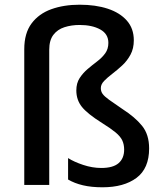

<svg xmlns="http://www.w3.org/2000/svg" viewBox="-20 -878 695 815"><path d="M548 -707Q548 -672 534 -646Q520 -620 499 -600.5Q478 -581 457 -565Q436 -549 422 -534.5Q408 -520 408 -504Q408 -490 415.5 -479.5Q423 -469 443 -454.5Q463 -440 500 -415Q553 -381 583 -344Q613 -307 613 -248Q613 -163 559.5 -123Q506 -83 415 -83Q368 -83 332 -91.5Q296 -100 269 -116V-207Q294 -191 333 -178Q372 -165 410 -165Q460 -165 483.5 -185.5Q507 -206 507 -243Q507 -265 499 -282Q491 -299 470.5 -316Q450 -333 413 -356Q351 -395 327.5 -424.5Q304 -454 304 -494Q304 -525 318 -546.5Q332 -568 352 -585Q372 -602 392.5 -617.5Q413 -633 426.5 -651.5Q440 -670 440 -696Q440 -734 405.5 -753Q371 -772 318 -772Q283 -772 253.5 -762.5Q224 -753 206.5 -730Q189 -707 189 -667V-93H83V-669Q83 -737 114 -778.5Q145 -820 198 -839Q251 -858 318 -858Q386 -858 437.5 -841Q489 -824 518.5 -790.5Q548 -757 548 -707Z"/></svg>

Font: Noto Sans Kannada UI Medium
Style: Regular
Weight: 500
Designer: Jelle Bosma - Monotype Design Team
Foundry: Monotype Imaging Inc.
Version: Version 2.005; ttfautohint (v1.8.4.7-5d5b)